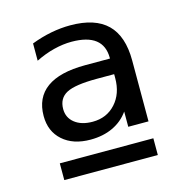

<svg xmlns="http://www.w3.org/2000/svg" viewBox="-83 -819 637 666"><g transform="rotate(-15 235.5 -485.5)"><path d="M67.9 -289.1H403.8V-229H67.9ZM402.8 -568.8V-350.1H330.1V-404.8Q308.6 -374 273.4 -357.4Q238.3 -340.8 192.9 -340.8Q130.4 -340.8 93.3 -373.8Q56.2 -406.7 56.2 -461.9Q56.2 -527.8 102.8 -561.5Q149.4 -595.2 241.2 -595.2H330.1V-597.2Q330.1 -641.6 301.5 -663.8Q272.9 -686 215.8 -686Q185.5 -686 152.3 -677.7Q119.1 -669.4 85.9 -652.8V-714.8Q121.6 -728.5 157 -735.4Q192.4 -742.2 226.1 -742.2Q315.4 -742.2 359.1 -699.2Q402.8 -656.2 402.8 -568.8ZM268.1 -539.1Q189.5 -539.1 158.7 -522.7Q127.9 -506.3 127.9 -467.8Q127.9 -436.5 151.9 -417.7Q175.8 -398.9 215.8 -398.9Q266.6 -398.9 298.3 -434.1Q330.1 -469.2 330.1 -524.9V-539.1Z"/></g></svg>

Font: Pangururan
Style: Regular
Weight: 400
Designer: Uli Kozok
Foundry: Michael Everson and Uli Kozok
Version: Version 1.005